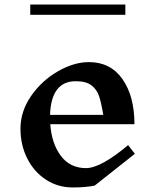

<svg xmlns="http://www.w3.org/2000/svg" viewBox="-20 -814 683 844"><path d="M396 2Q356 10 300 10Q234 10 181.5 -24.5Q129 -59 99.5 -118Q70 -177 70 -248Q70 -325 117 -392.5Q164 -460 234.5 -500.5Q305 -541 371 -541Q466 -541 518.5 -466Q571 -391 571 -268H201Q207 -183 247.5 -129Q288 -75 358 -75Q423 -75 543 -176L573 -138ZM200 -309H434Q425 -363 415.5 -391.5Q406 -420 382.5 -438.5Q359 -457 313 -457Q205 -457 200 -309ZM113 -794H531V-749H113Z"/></svg>

Font: Inknut Antiqua
Style: Regular
Weight: 400
Designer: Claus Eggers Sørensen
Foundry: Claus Eggers Sørensen
Version: Version 1.003; ttfautohint (v1.8.2) -l 8 -r 50 -G 200 -x 14 